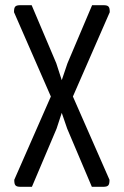

<svg xmlns="http://www.w3.org/2000/svg" viewBox="-20 -720 477 740"><path d="M59 -700C38 -700 34 -694 34 -673L176 -348L35 -27C35 -6 39 0 60 0H103L198 -224L218 -285L239 -224L334 0H377C398 0 402 -6 402 -27L261 -348L403 -673C403 -694 399 -700 378 -700H335L240 -476L218 -411L197 -476L102 -700Z"/></svg>

Font: Rationale One
Style: Regular
Weight: 400
Designer: Cyreal (www.cyreal.org)
Foundry: Cyreal (www.cyreal.org)
Version: Version 1.001